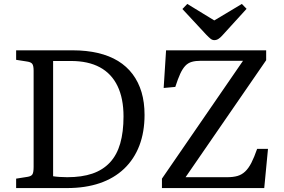

<svg xmlns="http://www.w3.org/2000/svg" viewBox="-20 -956 1442 976"><path d="M62 0V-47.9L120.1 -57.1Q139.2 -60.1 145 -70.1Q150.9 -80.1 150.9 -107.9V-596.2Q150.9 -621.1 144.5 -630.6Q138.2 -640.1 118.2 -643.1L62 -651.9V-700.2H349.1Q419.9 -700.2 478 -686.5Q536.1 -672.9 580.1 -646Q624 -619.1 654.1 -579.1Q684.1 -539.1 699.5 -487.5Q714.8 -436 714.8 -372.1Q714.8 -285.2 688.5 -216.1Q662.1 -147 611.1 -98.4Q560.1 -49.8 487.1 -24.9Q414.1 0 320.8 0ZM321.8 -55.2Q396 -55.2 449.5 -73.5Q502.9 -91.8 538.6 -129.9Q574.2 -168 591.1 -226.6Q607.9 -285.2 607.9 -363.8Q607.9 -455.6 577.4 -518.8Q546.9 -582 487.5 -614Q428.2 -646 340.8 -646H250V-60.1Q261.2 -58.1 282 -56.6Q302.7 -55.2 321.8 -55.2ZM803.2 0V-47.9L1215.3 -647H1001Q974.1 -647 955.1 -641.6Q936 -636.2 922.1 -621.6Q908.2 -606.9 896.2 -581.1Q884.3 -555.2 871.1 -514.2L812 -508.8L824.2 -700.2H1333V-649.9L923.3 -55.2H1134.3Q1165 -55.2 1187 -61.5Q1209 -67.9 1226.1 -84Q1243.2 -100.1 1257.6 -127.9Q1272 -155.8 1287.1 -199.2H1342.3L1323.2 0ZM1069.3 -752Q1059.6 -752 1051 -758.5Q1042.5 -765.1 1028.3 -779.8L907.2 -910.2L932.1 -936L1069.3 -852.1L1209.5 -936L1233.4 -911.1L1108.4 -773.9Q1099.6 -764.2 1090.1 -758.1Q1080.6 -752 1069.3 -752Z"/></svg>

Font: Literata
Style: Regular
Weight: 400
Designer: Latin by Veronika Burian and Jose Scaglione. Greek by Irene Vlachou. Cyrillic by Vera Evstafieva.
Foundry: TypeTogether
Version: Version 3.002